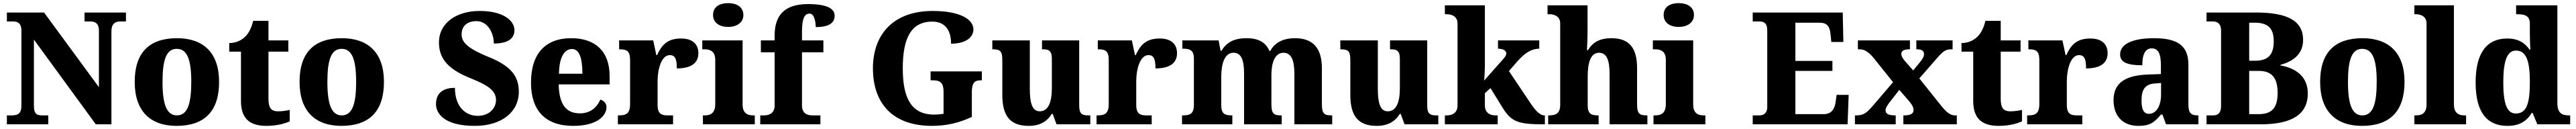

<svg xmlns="http://www.w3.org/2000/svg" viewBox="-20 -794 16483 824"><path d="M24 0H289V-57H252C215 -57 197 -65 197 -120V-541L593 0H693V-594C693 -641 716 -657 749 -657H786V-714H521V-657H559C589 -657 613 -644 613 -598V-237L262 -714H24V-657H61C90 -657 117 -649 117 -598V-120C117 -65 91 -57 53 -57H24Z M1110 10C1288 10 1382 -83 1382 -271C1382 -458 1280 -550 1113 -550C935 -550 842 -458 842 -271C842 -83 943 10 1110 10ZM1112 -57C1045 -57 1020 -131 1020 -271C1020 -411 1044 -482 1111 -482C1179 -482 1204 -411 1204 -271C1204 -131 1180 -57 1112 -57Z M1685 10C1759 10 1811 -8 1834 -19V-92C1813 -87 1786 -83 1760 -83C1712 -83 1698 -108 1698 -165V-464H1825V-536H1698V-661H1600C1590 -618 1573 -585 1554 -565C1534 -543 1498 -519 1447 -519V-464H1522V-149C1522 -32 1583 10 1685 10Z M2165 10C2343 10 2437 -83 2437 -271C2437 -458 2335 -550 2168 -550C1990 -550 1897 -458 1897 -271C1897 -83 1998 10 2165 10ZM2167 -57C2100 -57 2075 -131 2075 -271C2075 -411 2099 -482 2166 -482C2234 -482 2259 -411 2259 -271C2259 -131 2235 -57 2167 -57Z M3018 10C3191 10 3300 -79 3300 -208C3300 -305 3252 -372 3107 -430C2964 -488 2934 -528 2934 -575C2934 -631 2974 -659 3029 -659C3102 -659 3140 -582 3140 -516C3236 -516 3272 -552 3272 -601C3272 -661 3203 -724 3049 -724C2902 -724 2789 -648 2789 -523C2789 -430 2835 -358 2982 -298C3091 -254 3154 -221 3154 -155C3154 -103 3111 -54 3037 -54C2963 -54 2892 -107 2891 -233C2828 -233 2770 -209 2770 -129C2770 -72 2819 10 3018 10Z M3648 10C3801 10 3861 -54 3861 -110C3861 -134 3844 -151 3822 -158C3799 -108 3759 -70 3691 -70C3603 -70 3558 -126 3555 -255H3881V-309C3881 -467 3788 -550 3636 -550C3471 -550 3378 -453 3378 -266C3378 -91 3467 10 3648 10ZM3707 -323H3557C3558 -426 3591 -481 3640 -481C3687 -481 3707 -423 3707 -323Z M3934 0H4287V-57H4253C4215 -57 4188 -65 4188 -124V-276C4188 -353 4213 -442 4266 -442C4303 -442 4311 -412 4311 -357C4395 -357 4449 -386 4449 -454C4449 -508 4416 -548 4339 -548C4259 -548 4218 -516 4185 -442H4180L4160 -536H3942V-479H3945C3989 -479 4012 -470 4012 -411V-129C4012 -66 3984 -57 3939 -57H3934Z M4640 -622C4692 -622 4737 -648 4737 -698C4737 -751 4692 -774 4640 -774C4585 -774 4543 -751 4543 -698C4543 -648 4585 -622 4640 -622ZM4478 0H4810V-57H4799C4760 -57 4732 -73 4732 -128V-536H4474V-479H4490C4528 -479 4557 -463 4557 -412V-130C4557 -73 4529 -57 4490 -57H4478Z M4845 0H5230V-57H5179C5152 -57 5112 -65 5112 -120V-460H5249V-536H5112V-589C5112 -679 5129 -707 5161 -707C5192 -707 5200 -650 5200 -621C5296 -621 5321 -655 5321 -694C5321 -729 5291 -768 5151 -768C4998 -768 4937 -694 4937 -567V-536H4849V-460H4937V-120C4937 -65 4893 -57 4871 -57H4845Z M5944 10C6036 10 6117 -9 6199 -47V-205C6199 -260 6213 -281 6255 -281H6263V-338H5935V-281H5952C6000 -281 6018 -260 6018 -209V-67C5998 -64 5977 -62 5958 -62C5811 -62 5757 -168 5757 -358C5757 -548 5809 -656 5946 -656C6025 -656 6066 -604 6066 -515C6163 -515 6209 -558 6209 -606C6209 -672 6121 -724 5948 -724C5697 -724 5566 -574 5566 -358C5566 -137 5689 10 5944 10Z M6563 10C6633 10 6680 -17 6711 -67H6716L6741 0H6957V-57H6947C6910 -57 6886 -61 6886 -119V-536H6648V-479H6652C6688 -479 6711 -474 6711 -418V-231C6711 -140 6688 -83 6633 -83C6584 -83 6570 -140 6570 -226V-536H6330V-479H6334C6384 -479 6394 -464 6394 -407V-188C6394 -55 6443 10 6563 10Z M6997 0H7350V-57H7316C7278 -57 7251 -65 7251 -124V-276C7251 -353 7276 -442 7329 -442C7366 -442 7374 -412 7374 -357C7458 -357 7512 -386 7512 -454C7512 -508 7479 -548 7402 -548C7322 -548 7281 -516 7248 -442H7243L7223 -536H7005V-479H7008C7052 -479 7075 -470 7075 -411V-129C7075 -66 7047 -57 7002 -57H6997Z M7544 0H7866V-57H7862C7818 -57 7795 -67 7795 -122V-305C7795 -385 7816 -457 7873 -457C7925 -457 7941 -408 7941 -322V0H8182V-57H8178C8133 -57 8116 -66 8116 -128V-316C8116 -392 8138 -457 8193 -457C8244 -457 8263 -408 8263 -322V0H8505V-57H8501C8456 -57 8439 -66 8439 -128V-358C8439 -493 8376 -550 8267 -550C8185 -550 8134 -517 8109 -469H8103C8080 -524 8031 -550 7958 -550C7868 -550 7825 -517 7796 -469H7791L7778 -536H7546V-483H7550C7594 -483 7620 -474 7620 -419V-125C7620 -66 7594 -57 7549 -57H7544Z M8790 10C8860 10 8907 -17 8938 -67H8943L8968 0H9184V-57H9174C9137 -57 9113 -61 9113 -119V-536H8875V-479H8879C8915 -479 8938 -474 8938 -418V-231C8938 -140 8915 -83 8860 -83C8811 -83 8797 -140 8797 -226V-536H8557V-479H8561C8611 -479 8621 -464 8621 -407V-188C8621 -55 8670 10 8790 10Z M9226 0H9564V-57H9548C9526 -57 9482 -65 9482 -122V-199L9518 -231L9596 -105C9650 -18 9694 0 9852 0H9866V-57H9863C9834 -57 9806 -86 9769 -142L9636 -340L9689 -401C9741 -460 9784 -483 9830 -483V-536H9566V-483C9599 -483 9619 -470 9619 -453C9619 -447 9617 -437 9603 -421L9477 -279C9479 -293 9482 -344 9482 -378V-760H9226V-703H9240C9261 -703 9307 -695 9307 -644V-120C9307 -65 9262 -57 9240 -57H9226Z M9887 0H10210V-57H10206C10162 -57 10140 -67 10140 -122V-305C10140 -380 10153 -457 10213 -457C10262 -457 10280 -408 10280 -322V0H10522V-57H10518C10473 -57 10456 -66 10456 -128V-358C10456 -493 10402 -550 10291 -550C10207 -550 10167 -515 10142 -474H10135C10137 -502 10139 -555 10139 -606V-760H9883V-703H9897C9918 -703 9964 -695 9964 -644V-125C9964 -66 9932 -57 9892 -57H9887Z M10723 -622C10775 -622 10820 -648 10820 -698C10820 -751 10775 -774 10723 -774C10668 -774 10626 -751 10626 -698C10626 -648 10668 -622 10723 -622ZM10561 0H10893V-57H10882C10843 -57 10815 -73 10815 -128V-536H10557V-479H10573C10611 -479 10640 -463 10640 -412V-130C10640 -73 10612 -57 10573 -57H10561Z M11196 0H11803L11810 -188H11733L11726 -139C11719 -95 11698 -65 11651 -65H11469V-341H11706V-405H11469V-649H11623C11672 -649 11689 -626 11694 -575L11699 -526H11776L11772 -714H11196V-657H11238C11265 -657 11289 -649 11289 -599V-110C11289 -76 11270 -57 11240 -57H11196Z M11850 0H12111V-57H12107C12063 -57 12046 -68 12046 -90C12046 -105 12058 -122 12070 -138L12134 -220L12187 -159C12221 -121 12225 -105 12225 -90C12225 -68 12205 -57 12165 -57H12160V0H12502V-57H12489C12464 -57 12440 -73 12409 -110L12262 -293L12367 -413C12411 -464 12427 -479 12466 -479H12475V-536H12243V-479H12246C12274 -479 12292 -472 12292 -448C12292 -430 12280 -414 12264 -394L12223 -344L12170 -404C12154 -423 12147 -436 12147 -450C12147 -466 12158 -479 12199 -479H12202V-536H11869V-479H11882C11912 -479 11939 -460 11968 -426L12094 -269L11967 -121C11926 -74 11907 -57 11859 -57H11850Z M12770 10C12844 10 12896 -8 12919 -19V-92C12898 -87 12871 -83 12845 -83C12797 -83 12783 -108 12783 -165V-464H12910V-536H12783V-661H12685C12675 -618 12658 -585 12639 -565C12619 -543 12583 -519 12532 -519V-464H12607V-149C12607 -32 12668 10 12770 10Z M12952 0H13305V-57H13271C13233 -57 13206 -65 13206 -124V-276C13206 -353 13231 -442 13284 -442C13321 -442 13329 -412 13329 -357C13413 -357 13467 -386 13467 -454C13467 -508 13434 -548 13357 -548C13277 -548 13236 -516 13203 -442H13198L13178 -536H12960V-479H12963C13007 -479 13030 -470 13030 -411V-129C13030 -66 13002 -57 12957 -57H12952Z M13662 10C13735 10 13764 -9 13808 -62H13818L13841 0H14048V-57H14044C13999 -57 13984 -73 13984 -128V-381C13984 -506 13910 -550 13763 -550C13645 -550 13547 -521 13547 -446C13547 -396 13593 -377 13689 -377C13689 -447 13708 -485 13749 -485C13793 -485 13808 -448 13808 -375V-321L13727 -318C13578 -313 13505 -263 13505 -154C13505 -43 13575 10 13662 10ZM13731 -67C13698 -67 13684 -96 13684 -151C13684 -221 13705 -257 13772 -261L13809 -264V-191C13809 -116 13778 -67 13731 -67Z M14100 0H14447C14650 0 14748 -66 14748 -197C14748 -302 14676 -358 14573 -376V-380C14652 -401 14718 -447 14718 -539C14718 -664 14613 -714 14417 -714H14100V-657H14142C14166 -657 14193 -645 14193 -599V-116C14193 -77 14176 -57 14145 -57H14100ZM14409 -406H14373V-649H14407C14488 -649 14530 -619 14530 -531C14530 -441 14492 -406 14409 -406ZM14434 -65H14373V-341H14436C14518 -341 14555 -296 14555 -200C14555 -100 14513 -65 14434 -65Z M15095 10C15273 10 15367 -83 15367 -271C15367 -458 15265 -550 15098 -550C14920 -550 14827 -458 14827 -271C14827 -83 14928 10 15095 10ZM15097 -57C15030 -57 15005 -131 15005 -271C15005 -411 15029 -482 15096 -482C15164 -482 15189 -411 15189 -271C15189 -131 15165 -57 15097 -57Z M15430 0H15761V-57H15750C15712 -57 15683 -73 15683 -128V-760H15430V-703H15441C15462 -703 15508 -695 15508 -644V-128C15508 -73 15480 -57 15441 -57H15430Z M16026 10C16104 10 16151 -22 16181 -73H16186L16217 0H16427V-57H16419C16371 -57 16345 -74 16345 -137V-760H16081V-703H16089C16133 -703 16169 -696 16169 -643V-591C16169 -553 16170 -508 16172 -477H16167C16139 -518 16097 -548 16024 -548C15896 -548 15822 -460 15822 -267C15822 -75 15896 10 16026 10ZM16079 -69C16021 -69 15999 -135 15999 -268C15999 -399 16021 -471 16080 -471C16149 -471 16169 -399 16169 -269C16169 -134 16149 -69 16079 -69Z"/></svg>

Font: Noto Serif Gurmukhi ExtraBold
Style: Regular
Weight: 800
Designer: Vaibhav Singh and the Monotype Design Team
Foundry: Monotype Imaging Inc.
Version: Version 2.004